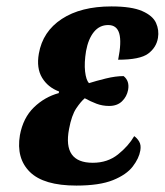

<svg xmlns="http://www.w3.org/2000/svg" viewBox="-20 -568 513 598"><path d="M218 10Q116 10 73 -32.5Q30 -75 42 -147Q52 -201 85.5 -233.5Q119 -266 163 -278L164 -283Q129 -296 111 -326Q93 -356 101 -401Q113 -470 172.5 -509Q232 -548 327 -548Q390 -548 423 -533.5Q456 -519 466 -496.5Q476 -474 472 -450Q467 -420 441.5 -401Q416 -382 348 -382Q359 -437 351.5 -463.5Q344 -490 317 -490Q290 -490 272.5 -468.5Q255 -447 248 -409Q242 -372 245 -345.5Q248 -319 257 -309Q279 -316 309.5 -323.5Q340 -331 365 -331Q384 -316 379 -288Q375 -267 360 -252.5Q345 -238 320 -238Q299 -238 280.5 -245Q262 -252 244 -262Q232 -252 217.5 -230.5Q203 -209 195 -166Q175 -61 269 -61Q315 -61 347.5 -87Q380 -113 398 -144Q407 -138 413.5 -127Q420 -116 417 -99Q413 -75 393.5 -49.5Q374 -24 332 -7Q290 10 218 10Z"/></svg>

Font: Noto Serif ExtraCondensed ExtraBold
Style: Italic
Weight: 800
Width: 2
Italic angle: -12°
Designer: Monotype Design Team
Foundry: Monotype Imaging Inc.
Version: Version 2.013